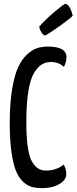

<svg xmlns="http://www.w3.org/2000/svg" viewBox="-20 -952 393 985"><path d="M212 -770Q204 -770 196 -781Q188 -792 184 -804L181 -815Q212 -851 260 -891.5Q308 -932 315 -932Q328 -932 338.5 -912Q349 -892 353 -871Q340 -857 289 -820.5Q238 -784 212 -770ZM227 -713Q321 -713 321 -658Q321 -635 308 -609Q280 -634 243 -634Q216 -634 195.5 -622Q175 -610 155.5 -579Q136 -548 125.5 -484Q115 -420 115 -326Q115 -183 140.5 -130Q166 -77 215 -77Q270 -77 307 -108Q320 -84 320 -59Q320 -29 285 -8Q250 13 196 13Q165 13 142 6.5Q119 0 97 -21Q75 -42 61 -77.5Q47 -113 38.5 -174.5Q30 -236 30 -321Q30 -420 42 -493Q54 -566 73 -607Q92 -648 119.5 -673Q147 -698 172 -705.5Q197 -713 227 -713Z"/></svg>

Font: Yanone Kaffeesatz
Style: Regular
Weight: 400
Designer: Yanone (Cyrillic: Daniel Pouzeot)
Foundry: Yanone
Version: Version 1.003;PS 001.003;hotconv 1.0.88;makeotf.lib2.5.64775